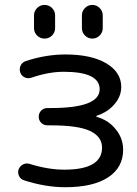

<svg xmlns="http://www.w3.org/2000/svg" viewBox="-20 -782 565 791"><path d="M120.1 -666V-718.8Q120.1 -736.3 132.8 -749Q145.5 -761.7 163.6 -761.7Q181.6 -761.7 194.3 -749Q207 -736.3 207 -718.8V-666Q207 -648.4 194.3 -635.7Q181.6 -623 163.6 -623Q145.5 -623 132.8 -635.7Q120.1 -648.4 120.1 -666ZM317.4 -666V-718.8Q317.4 -736.3 330.1 -749Q342.8 -761.7 360.4 -761.7Q377.9 -761.7 390.6 -749Q403.3 -736.3 403.3 -718.8V-666Q403.3 -648.4 390.6 -635.7Q377.9 -623 360.4 -623Q342.8 -623 330.1 -635.7Q317.4 -648.4 317.4 -666ZM377.9 -304.7Q377 -304.7 377 -302.7Q377 -300.8 377.9 -300.8Q424.8 -287.1 452.1 -254.9Q487.3 -215.8 487.3 -165Q487.3 -91.8 425.3 -51.3Q363.3 -10.7 249 -10.7Q167 -10.7 79.1 -39.1Q64.5 -43.9 58.6 -56.6Q54.7 -64.5 54.7 -72.3Q54.7 -78.1 56.6 -84Q62.5 -98.6 75.7 -105Q88.9 -111.3 103.5 -106.4Q178.7 -83 245.1 -83Q400.4 -83 400.4 -173.8Q400.4 -218.8 351.6 -242.2Q302.7 -265.6 189.5 -265.6H175.8Q160.2 -265.6 149.9 -275.9Q139.6 -286.1 139.6 -301.3Q139.6 -316.4 149.9 -326.7Q160.2 -336.9 175.8 -336.9H189.5Q390.6 -336.9 390.6 -414.1Q390.6 -486.3 242.2 -486.3Q180.7 -486.3 109.4 -461.9Q94.7 -457 81.5 -463.4Q68.4 -469.7 63.5 -483.4Q58.6 -498 64.9 -511.7Q71.3 -525.4 85.9 -530.3Q168.9 -557.6 249 -557.6Q356.4 -557.6 418 -521Q479.5 -484.4 479.5 -423.8Q479.5 -380.9 445.3 -345.7Q418.9 -318.4 377.9 -304.7Z"/></svg>

Font: Gen Jyuu Gothic P Regular
Style: Regular
Weight: 400
Designer: [Source Han Sans]
Ryoko NISHIZUKA  (kana & ideographs); Paul D. Hunt (Latin, Greek & Cyrillic); Wenlong ZHANG  (bopomofo
Version: Version 1.002.20150607